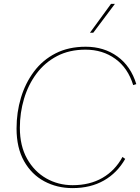

<svg xmlns="http://www.w3.org/2000/svg" viewBox="-20 -955 720 986"><path d="M550 -935H570L459 -787H442ZM352 11Q273 11 207.5 -24Q142 -59 103.5 -127.5Q65 -196 65 -295Q65 -378 87.5 -453Q110 -528 154.5 -587.5Q199 -647 265.5 -681Q332 -715 420 -715Q514 -715 583 -665Q652 -615 680 -523L664 -518Q637 -606 572 -653Q507 -700 419 -700Q336 -700 273 -667Q210 -634 167.5 -577Q125 -520 103.5 -448Q82 -376 82 -299Q82 -206 119 -140Q156 -74 217.5 -39Q279 -4 353 -4Q441 -4 506 -41.5Q571 -79 609 -149L623 -139Q582 -67 513.5 -28Q445 11 352 11Z"/></svg>

Font: Prodigy Sans Thin
Style: Italic
Weight: 100
Italic angle: -13°
Designer: Wei Huang
Foundry: Wei Huang
Version: Version 1.003; ttfautohint (v1.8.3)